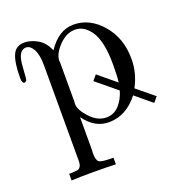

<svg xmlns="http://www.w3.org/2000/svg" viewBox="-118 -543 786 837"><g transform="rotate(-20 275.0 -124.0)"><path d="M15.1 -303.2Q15.1 -373 30 -407.5Q44.9 -441.9 85 -441.9Q112.8 -441.9 144.3 -424.6Q175.8 -407.2 192.9 -366.2Q243.7 -442.4 313 -441.9Q387.2 -441.9 443.6 -377Q500 -312 500 -214.8Q500 -148.9 467.8 -89.8L546.9 -24.9V-23.9L527.8 -1H526.9L452.1 -63Q394 11.2 314 11.2Q248 11.2 202.1 -53.2V96.2Q202.1 99.1 201.7 105Q201.2 110.8 201.2 113.8Q201.2 147 212.6 155Q224.1 163.1 273.9 163.1H278.8V193.8Q241.7 191.9 167 191.9Q112.8 191.9 73.2 193.8V163.1H83Q104 162.1 112.1 160.6Q120.1 159.2 126 150.6Q131.8 142.1 131.8 123V-318.8Q131.8 -367.7 117.9 -393.3Q104 -418.9 84 -418.9Q77.1 -418.9 70.8 -416Q45.9 -404.8 42.5 -345Q39.1 -285.2 36.1 -282.2Q31.2 -277.3 26.9 -276.9Q15.1 -277.3 15.1 -303.2ZM201.2 -113.8Q201.2 -86.9 235.6 -49.6Q270 -12.2 311 -12.2Q346.2 -12.2 370.1 -38.6Q394 -64.9 404.8 -103L311 -180.2V-181.2L330.1 -204.1H331.1L412.1 -137.2Q416 -164.1 416 -219.2Q416 -333 379.9 -379.9Q351.1 -418.9 311 -418.9Q271 -418.9 236.1 -382.6Q201.2 -346.2 201.2 -314Q201.2 -312 201.7 -309.1Q202.1 -306.2 202.1 -305.2V-125Q202.1 -123 201.7 -118.9Q201.2 -114.7 201.2 -113.8Z"/></g></svg>

Font: CMU Serif Upright Italic
Style: UprightItalic
Weight: 500
Version: Version 0.7.0